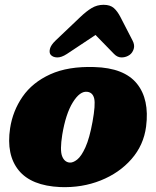

<svg xmlns="http://www.w3.org/2000/svg" viewBox="-20 -764 650 799"><path d="M372.5 -485Q496.5 -481.5 549.5 -416.2Q602.5 -351 588 -237.5Q578 -160 527.2 -102Q476.5 -44 398.8 -13Q321 18 230.5 14.5Q110 9 57.8 -55.2Q5.5 -119.5 22 -230Q33 -302.5 74 -361.8Q115 -421 189.2 -454.8Q263.5 -488.5 372.5 -485ZM269 -87.5Q283.5 -86 301 -99.8Q318.5 -113.5 335.5 -151Q352.5 -188.5 365 -257Q378 -328.5 372 -354Q366 -379.5 342.5 -382Q312.5 -385.5 283 -338Q253.5 -290.5 239 -203Q229 -139.5 238.2 -114.8Q247.5 -90 269 -87.5ZM258.5 -539.5Q235.5 -524.5 217.8 -525Q200 -525.5 191 -536Q184 -544.5 187.8 -560.5Q191.5 -576.5 211.5 -595.5L313.5 -692.5Q339 -717 361.5 -730.5Q384 -744 411 -744Q438.5 -744 453.8 -730.5Q469 -717 481.5 -692.5L531.5 -595.5Q541.5 -576.5 536.5 -560.5Q531.5 -544.5 520 -536Q505.5 -525.5 487.2 -525Q469 -524.5 454.5 -539.5L377.5 -618.5Z"/></svg>

Font: Fraunces 9pt S100 Black
Style: Italic
Weight: 900
Italic angle: -16°
Version: Version 1.000; ttfautohint (v1.8.3)